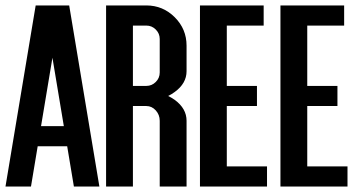

<svg xmlns="http://www.w3.org/2000/svg" viewBox="-20 -679 1310 699"><path d="M170.9 -468.8 129.4 -219.7H212.4ZM117.2 -146.5 92.8 0H0L109.9 -659.2H231.9L341.8 0H249L224.6 -146.5Z M659.2 0H561.5V-239.3Q561.5 -261.2 547.1 -277.1Q532.7 -293 512.7 -293H463.9V0H366.2V-659.2H512.7Q573.2 -659.2 616.2 -616.2Q659.2 -573.2 659.2 -512.7V-419.9Q659.2 -375.5 616.2 -344.2Q605 -335.9 592.3 -329.6Q605 -323.2 616.2 -315.4Q659.2 -283.7 659.2 -239.3ZM561.5 -537.1Q561.5 -557.1 547.1 -571.5Q532.7 -585.9 512.7 -585.9H463.9V-366.2H512.7Q532.7 -366.2 547.1 -380.6Q561.5 -395 561.5 -415Z M805.7 -73.2H952.1V0H708V-659.2H939.9V-585.9H805.7V-366.2H915.5V-293H805.7Z M1098.6 -73.2H1245.1V0H1001V-659.2H1232.9V-585.9H1098.6V-366.2H1208.5V-293H1098.6Z"/></svg>

Font: Alegre Sans
Style: Regular
Weight: 400
Width: 3
Designer: GrandChaos9000
Version: Version 1.2.6 - August 1, 2014